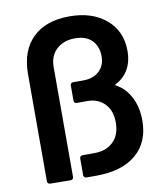

<svg xmlns="http://www.w3.org/2000/svg" viewBox="-80 -775 723 841"><g transform="rotate(-10 281.0 -354.0)"><path d="M285 -708Q386 -708 448 -655.5Q510 -603 510 -514Q510 -469 491 -434.5Q472 -400 434 -380Q428 -377 434 -374Q474 -353 497.5 -308Q521 -263 521 -203Q521 -107 458 -53.5Q395 0 279 0H236Q231 0 227.5 -3.5Q224 -7 224 -12V-87Q224 -92 227.5 -95.5Q231 -99 236 -99H290Q342 -99 373.5 -129.5Q405 -160 405 -215Q405 -268 375.5 -298.5Q346 -329 299 -329H251Q246 -329 242.5 -332.5Q239 -336 239 -341V-409Q239 -414 242.5 -417.5Q246 -421 251 -421H297Q341 -421 367.5 -445.5Q394 -470 394 -511Q394 -555 368 -582Q342 -609 292 -609Q243 -609 211.5 -581Q180 -553 179 -504V-12Q179 -7 175.5 -3.5Q172 0 167 0L75 -1Q70 -1 66.5 -4.5Q63 -8 63 -13V-493Q64 -595 122 -651.5Q180 -708 285 -708Z"/></g></svg>

Font: Barlow SemiBold
Style: Regular
Weight: 600
Designer: Jeremy Tribby
Foundry: Tribby Type
Version: Version 1.422